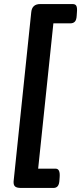

<svg xmlns="http://www.w3.org/2000/svg" viewBox="-20 -788 400 946"><path d="M83 138Q63 138 54.5 131Q46 124 47 106L134 -728Q138 -768 178 -768H338Q352 -768 356.5 -758.5Q361 -749 359 -727L358 -712Q357 -690 349 -681.5Q341 -673 327 -673H243L168 43H254Q277 43 274 84L273 98Q272 120 264.5 129Q257 138 244 138Z"/></svg>

Font: Asap Expanded Expanded Regular
Style: Bold Italic
Weight: 700
Width: 7
Italic angle: -6°
Designer: Pablo Cosgaya
Foundry: Omnibus-Type
Version: Version 3.001; ttfautohint (v1.8.4.7-5d5b)